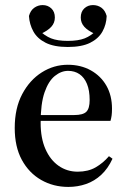

<svg xmlns="http://www.w3.org/2000/svg" viewBox="-20 -723 503 756"><path d="M249 13Q190 13 142 -14.5Q94 -42 66 -93.5Q38 -145 38 -219Q38 -297 67.5 -352.5Q97 -408 144.5 -438Q192 -468 247 -468Q298 -468 337.5 -446Q377 -424 399 -385.5Q421 -347 421 -295Q421 -279 419.5 -268Q418 -257 415 -247H77V-270H272Q307 -270 320 -283Q333 -296 333 -329Q333 -367 322.5 -392.5Q312 -418 293 -431Q274 -444 248 -444Q221 -444 196 -424Q171 -404 155.5 -359.5Q140 -315 140 -239Q140 -179 159 -136Q178 -93 211 -70Q244 -47 286 -47Q327 -47 356.5 -64Q386 -81 409 -108L423 -98Q405 -59 378.5 -34.5Q352 -10 319 1.5Q286 13 249 13ZM247 -538Q193 -538 160 -554.5Q127 -571 111.5 -599Q96 -627 94 -660Q100 -682 115 -692.5Q130 -703 148 -703Q168 -703 182 -690Q196 -677 196 -654Q196 -633 182 -617.5Q168 -602 139 -589L130 -607Q156 -582 181 -572Q206 -562 247 -562Q288 -562 313.5 -572Q339 -582 364 -607L355 -589Q326 -602 312 -617.5Q298 -633 298 -654Q298 -677 312 -690Q326 -703 346 -703Q365 -703 379.5 -692.5Q394 -682 400 -660Q399 -627 383.5 -599Q368 -571 335 -554.5Q302 -538 247 -538Z"/></svg>

Font: Source Serif 4 60pt SemiBold
Style: Regular
Weight: 600
Version: Version 4.004;hotconv 1.0.116;makeotfexe 2.5.65601